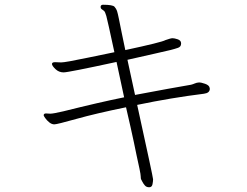

<svg xmlns="http://www.w3.org/2000/svg" viewBox="-20 -733 1040 809"><path d="M212 -471Q199 -471 199 -463.5Q199 -456 213.5 -442Q228 -428 248 -428Q268 -428 471 -472L503 -323Q399 -302 247 -264Q204 -254 192 -254L174 -255Q164 -255 164 -247Q164 -245 170.5 -235.5Q177 -226 187.5 -217.5Q198 -209 209 -209Q220 -209 302 -232Q384 -255 511 -281Q532 -191 544 -134Q549 -108 555.5 -78.5Q562 -49 567.5 -23Q573 3 573 11.5Q573 20 574.5 22.5Q576 25 580 33Q584 41 590.5 48.5Q597 56 608.5 56Q620 56 622.5 43.5Q625 31 625 22.5Q625 14 558 -291Q702 -321 839 -338Q864 -341 864 -359L863 -364Q861 -374 844 -380Q827 -386 818 -385.5Q809 -385 801 -381.5Q793 -378 785 -376Q708 -363 549 -333L517 -481Q578 -495 630 -506.5Q682 -518 699.5 -522.5Q717 -527 730 -531.5Q743 -536 743 -549V-552Q742 -563 728.5 -567.5Q715 -572 707 -572Q699 -572 677 -564Q662 -555 508 -522Q500 -559 493 -594Q486 -629 481 -653.5Q476 -678 473 -687Q470 -696 462.5 -704.5Q455 -713 414 -713Q405 -713 404 -705V-704Q404 -697 409 -694Q414 -691 418.5 -687Q423 -683 428 -665.5Q433 -648 462 -513Q446 -510 350.5 -490Q255 -470 238 -470Z"/></svg>

Font: LXGW WenKai TC Light
Style: Regular
Weight: 300
Designer: LXGW / Fontworks Inc.
Foundry: LXGW / Fontworks Inc.
Version: Version 1.330